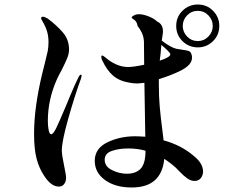

<svg xmlns="http://www.w3.org/2000/svg" viewBox="-20 -819 1040 851"><path d="M952 -704Q952 -664 924 -636.5Q896 -609 857 -609Q817 -609 789 -636.5Q761 -664 761 -704Q761 -744 789 -771.5Q817 -799 857 -799Q897 -799 924.5 -771Q952 -743 952 -704ZM923 -704Q923 -731 903.5 -751Q884 -771 857 -771Q829 -771 809.5 -751Q790 -731 790 -704Q790 -677 809.5 -657Q829 -637 857 -637Q884 -637 903.5 -657Q923 -677 923 -704ZM880 -59Q880 -42 870 -29.5Q860 -17 843 -17Q825 -17 809 -29Q793 -41 778.5 -56Q764 -71 759 -76Q740 -93 724 -104L708 -115Q696 12 564 12Q491 12 445.5 -21Q400 -54 400 -106Q400 -161 455.5 -188Q511 -215 579 -215Q594 -215 624 -213L620 -452L591 -449Q573 -449 557 -452Q510 -459 481.5 -483.5Q453 -508 432 -554Q429 -560 429 -567Q429 -573 433 -573Q437 -573 450 -562Q468 -546 494 -534Q520 -522 548 -522Q571 -522 619 -532Q618 -575 618 -635Q617 -656 608.5 -674Q600 -692 590 -703Q587 -722 576.5 -730Q566 -738 564 -739Q562 -744 572.5 -750Q583 -756 596 -756Q614 -756 638.5 -746.5Q663 -737 676 -724Q705 -711 702 -673L697 -639Q736 -609 761 -603Q769 -601 791 -598Q809 -596 817.5 -592.5Q826 -589 829 -577Q831 -573 831 -563Q831 -531 781 -506Q741 -486 684 -468V-446Q684 -391 688 -345.5Q692 -300 700 -239Q704 -208 705 -197Q783 -176 840 -127Q860 -111 870 -93.5Q880 -76 880 -59ZM342 -484Q342 -483 339 -471Q310 -391 282 -291.5Q254 -192 254 -152Q254 -133 265 -80Q273 -42 273 -32Q273 -15 264.5 -3.5Q256 8 241 8Q206 8 175 -41Q154 -72 142.5 -114.5Q131 -157 131 -226Q131 -343 167 -492L178 -536Q187 -571 191 -590Q195 -609 195 -632Q195 -658 188.5 -680Q182 -702 167 -727Q166 -729 164 -732.5Q162 -736 162 -738Q162 -741 164.5 -743Q167 -745 170 -745Q177 -745 191 -737Q229 -709 257.5 -676.5Q286 -644 286 -600Q286 -581 278 -561.5Q270 -542 254 -510Q240 -485 232 -467Q192 -377 192 -283Q192 -262 195.5 -243Q199 -224 207 -224Q216 -224 229.5 -252Q243 -280 270 -344Q275 -356 293 -399.5Q311 -443 329 -479Q334 -488 339 -488Q342 -488 342 -484ZM688 -550Q735 -566 735 -578Q735 -587 695 -620L692 -583Q688 -553 688 -550ZM625 -151Q589 -161 549 -161Q507 -161 475.5 -150Q444 -139 444 -111Q444 -81 476.5 -65Q509 -49 542 -49Q583 -49 604 -72Q625 -95 625 -151Z"/></svg>

Font: Shippori Mincho SemiBold
Style: Regular
Weight: 600
Designer: FONTDASU
Foundry: FONTDASU / Google Inc. / but / Adobe
Version: Version 3.110; ttfautohint (v1.8.3)